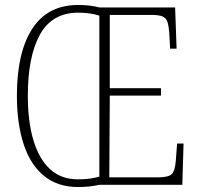

<svg xmlns="http://www.w3.org/2000/svg" viewBox="-20 -744 801 773"><path d="M294 9Q212 9 157 -36Q102 -81 75 -164Q48 -247 48 -359Q48 -533 110 -628.5Q172 -724 295 -724Q343 -724 380 -714H685L691 -548H665L662 -603Q660 -637 654.5 -654.5Q649 -672 634 -678Q619 -684 588 -684H422V-389H628V-359H422L420 -30H615Q659 -30 672 -43.5Q685 -57 688 -99L693 -166H719L714 0H380Q341 9 294 9ZM294 -22Q322 -22 342.5 -25Q363 -28 380 -33V-681Q343 -693 295 -693Q190 -693 141 -605Q92 -517 92 -358Q92 -255 114.5 -179.5Q137 -104 181.5 -63Q226 -22 294 -22Z"/></svg>

Font: Noto Serif Lao Condensed ExtraLight
Style: Regular
Weight: 200
Width: 3
Designer: Monotype Design Team
Foundry: Monotype Imaging Inc.
Version: Version 2.003; ttfautohint (v1.8.4.7-5d5b)